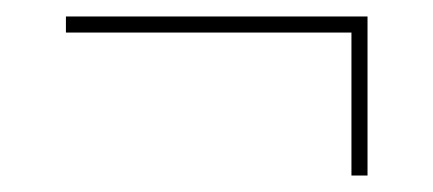

<svg xmlns="http://www.w3.org/2000/svg" viewBox="-20 -416 526 233"><path d="M406.5 -203V-376.5H60V-396H426V-203Z"/></svg>

Font: Bodoni Moda ExtraBold
Style: Regular
Weight: 800
Version: Version 2.005